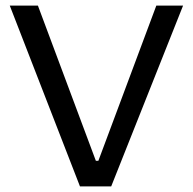

<svg xmlns="http://www.w3.org/2000/svg" viewBox="-20 -669 692 689"><path d="M637 -649 379 0H267L15 -649H116L324 -92H333L541 -649Z"/></svg>

Font: Play
Style: Regular
Weight: 400
Designer: Jonas Hecksher
Foundry: Jonas Hecksher, Playtypeª, e-types AS
Version: Version 1.002